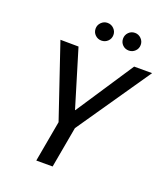

<svg xmlns="http://www.w3.org/2000/svg" viewBox="-157 -994 963 1104"><g transform="rotate(20 324.5 -442.0)"><path d="M195 0 240 -251 88 -700 199 -699 305 -349H307L539 -700H649L340 -251L295 0ZM310 -776Q288 -776 272 -791.5Q256 -807 256 -830Q256 -852 272 -868Q288 -884 310 -884Q333 -884 349 -868Q365 -852 365 -830Q365 -807 349 -791.5Q333 -776 310 -776ZM478 -776Q455 -776 439.5 -791.5Q424 -807 424 -830Q424 -852 439.5 -868Q455 -884 478 -884Q500 -884 516 -868Q532 -852 532 -830Q532 -807 516 -791.5Q500 -776 478 -776Z"/></g></svg>

Font: DM Sans 36pt Medium
Style: Italic
Weight: 500
Italic angle: -10°
Designer: Colophon Foundry, Jonny Pinhorn
Foundry: Colophon Foundry
Version: Version 4.004;gftools[0.9.30]